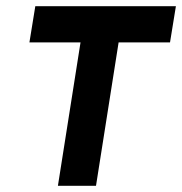

<svg xmlns="http://www.w3.org/2000/svg" viewBox="-20 -600 588 620"><path d="M75 -463H240L167 0H290L363 -463H529L548 -580H94Z"/></svg>

Font: Charger Pro
Style: UltraNarObl
Weight: 900
Designer: Jasper
Foundry: Cannot Into Space Fonts
Version: Version 1.09